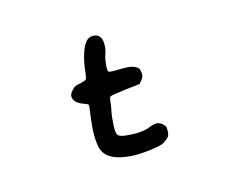

<svg xmlns="http://www.w3.org/2000/svg" viewBox="-113 -529 1226 1040"><g transform="rotate(-20 500.0 -9.0)"><path d="M466 -337Q484 -356 511 -352.5Q538 -349 547 -327Q554 -311 551 -284.5Q548 -258 537 -235Q527 -212 521.5 -180Q516 -148 521 -142Q527 -136 583 -133Q638 -130 660 -119Q678 -109 683 -100.5Q688 -92 688 -71Q688 -52 672 -36L656 -21L574 -19Q493 -16 486 -12Q480 -8 476 11Q474 30 464 62Q455 89 448 139Q442 183 449 195.5Q456 208 488 215Q575 232 620 219Q652 209 668.5 210.5Q685 212 699 226Q710 237 712.5 243.5Q715 250 713 269Q711 290 703 299.5Q695 309 670 323Q654 332 588 334.5Q522 337 481 330Q342 308 331 224Q323 160 347 55Q360 -1 360 -7Q360 -14 338 -23Q299 -40 289 -65.5Q279 -91 303 -112Q316 -125 324.5 -128.5Q333 -132 360 -135Q385 -139 390 -143Q396 -148 402 -178Q411 -229 428.5 -273Q446 -317 466 -337Z"/></g></svg>

Font: linja li nja tan jan Jami
Style: Regular
Weight: 400
Designer: jan Jami
Version: Version 1.0